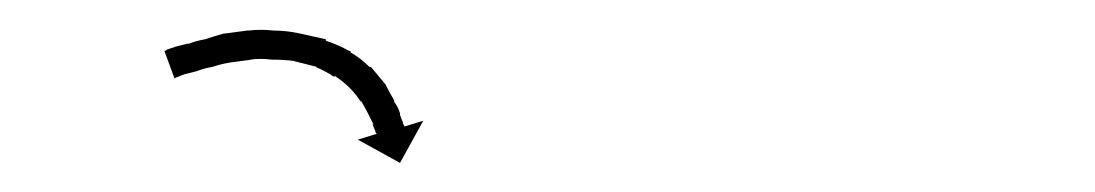

<svg xmlns="http://www.w3.org/2000/svg" viewBox="-20 -578 753 132"><path d="M95 -544Q95 -544 95 -544Q95 -544 95 -544Q95 -544 95 -544Q95 -544 95 -544Q98 -545 101 -546Q101 -546 101 -546Q101 -546 101 -546Q101 -546 101 -546Q101 -546 101 -546Q105 -547 109 -548Q109 -548 109 -548Q109 -548 109 -548Q109 -548 109.5 -548Q110 -548 110 -548Q115 -550 121 -551Q121 -551 121 -551Q121 -551 121 -551Q121 -551 121 -551Q121 -551 121 -551Q127 -553 134 -555Q134 -555 134 -555Q134 -555 135 -555Q135 -555 135 -555Q135 -555 135 -555Q142 -556 150 -557Q150 -557 150 -557Q150 -557 150 -557Q151 -557 151 -557Q151 -557 151 -557Q159 -558 168 -557Q168 -557 168 -557Q168 -557 168 -557Q168 -557 168 -557Q168 -557 168 -557Q177 -557 186 -555Q186 -555 186 -555Q186 -555 186 -555Q186 -555 186 -555Q186 -555 186 -555Q195 -553 204 -551Q204 -551 204 -551Q204 -551 204 -551Q204 -551 204 -550.5Q204 -550 204 -550Q213 -547 220 -543Q220 -543 220 -543Q220 -543 221 -543Q221 -543 221 -542.5Q221 -542 221 -542Q228 -538 234 -532Q234 -532 234 -532Q234 -532 234 -532Q235 -532 235 -532Q235 -532 235 -532Q240 -526 245 -520Q245 -520 245 -520Q245 -520 245 -520Q245 -520 245 -520Q245 -520 245 -520Q248 -514 251 -509Q251 -509 251 -509Q251 -509 251 -509Q251 -509 251 -508.5Q251 -508 251 -508Q254 -504 255 -500Q255 -500 255 -500Q255 -500 255 -499Q255 -499 255 -499Q255 -499 255 -499Q256 -496 257 -494Q257 -494 257 -493.5Q257 -493 257 -493Q257 -493 257 -493Q257 -493 257 -493Q258 -492 258 -491L271 -495L255 -466L226 -482L239 -486Q238 -487 238 -488Q238 -488 238 -488Q238 -488 238 -488Q238 -488 238 -488Q238 -488 238 -488Q237 -490 236 -493Q236 -493 236 -493Q236 -493 236 -493Q236 -493 236.5 -492.5Q237 -492 237 -492Q235 -496 233 -500Q233 -500 233 -500Q233 -500 233 -500Q233 -500 233 -500Q233 -500 233 -500Q231 -504 228 -509Q228 -509 228 -509Q228 -509 228 -509Q228 -508 228 -508Q228 -508 228 -508Q225 -513 220 -518Q220 -518 220.5 -518Q221 -518 221 -518Q221 -517 221 -517Q221 -517 221 -517Q216 -522 210 -526Q210 -526 210 -526Q210 -526 210 -526Q210 -526 210 -525.5Q210 -525 210 -525Q204 -529 197 -532Q197 -532 197 -532Q197 -532 197 -532Q197 -532 197.5 -532Q198 -532 198 -532Q190 -534 182 -536Q182 -536 182 -536Q182 -536 183 -536Q183 -536 183 -536Q183 -536 183 -536Q175 -537 167 -537Q167 -537 167 -537Q167 -537 167 -537Q167 -537 167 -537Q167 -537 167 -537Q159 -538 152 -537Q152 -537 152 -537Q152 -537 152 -537Q152 -537 152.5 -537Q153 -537 153 -537Q145 -536 138 -535Q138 -535 138 -535Q138 -535 138 -535Q138 -535 138 -535Q138 -535 138 -535Q132 -534 126 -532Q126 -532 126 -532Q126 -532 126 -532Q126 -532 126 -532Q126 -532 126 -532Q120 -531 115 -529Q115 -529 115 -529Q115 -529 115 -529Q115 -529 115 -529Q115 -529 115 -529Q111 -528 107 -527Q107 -527 107 -527Q107 -527 107 -527Q107 -527 107 -527Q107 -527 107 -527Q104 -526 102 -525Q102 -525 102 -525Q102 -525 102 -525Q102 -525 102 -525Q102 -525 102 -525Q101 -525 100 -524L93 -543Q94 -543 95 -544Z"/></svg>

Font: FRB American Cursive Just Arrows Light
Style: Italic
Weight: 300
Italic angle: -25°
Version: Version 2.0;Modular Font Editor K font №1